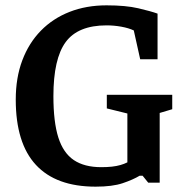

<svg xmlns="http://www.w3.org/2000/svg" viewBox="-20 -684 687 719"><path d="M338 15Q190 15 114.5 -66.5Q39 -148 39 -311Q39 -393 63.5 -458Q88 -523 133 -569Q178 -615 240.5 -639.5Q303 -664 379 -664Q451 -664 498 -653Q545 -642 570 -633V-462H505L481 -570Q462 -579 434.5 -584Q407 -589 379 -589Q272 -589 226 -526.5Q180 -464 180 -324Q180 -227 198.5 -169Q217 -111 256.5 -84.5Q296 -58 359 -58Q382 -58 399.5 -60Q417 -62 431 -66Q445 -70 457 -76V-259L380 -278V-329H625V-275L578 -261V0H535L514 -26H503Q478 -11 439.5 2Q401 15 338 15Z"/></svg>

Font: Faustina Light SemiBold
Style: Regular
Weight: 600
Version: Version 1.200